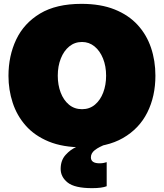

<svg xmlns="http://www.w3.org/2000/svg" viewBox="-20 -749 851 997"><path d="M409 16Q306 16 232.8 -14.2Q159.5 -44.5 113.5 -96.8Q67.5 -149 45.8 -215.8Q24 -282.5 24 -355Q24 -459 64.2 -543.8Q104.5 -628.5 188.2 -678.8Q272 -729 403 -729Q502.5 -729 575 -700Q647.5 -671 694.5 -619.8Q741.5 -568.5 764.2 -501Q787 -433.5 787 -356Q787 -249 745 -165Q703 -81 619 -32.5Q535 16 409 16ZM406 -182Q445 -182 473 -205.5Q501 -229 516 -268.5Q531 -308 531 -356Q531 -405.5 515 -445.2Q499 -485 470.8 -508Q442.5 -531 406 -531Q368 -531 339.8 -508Q311.5 -485 295.8 -445.2Q280 -405.5 280 -356Q280 -308 295 -268.5Q310 -229 338.2 -205.5Q366.5 -182 406 -182ZM458 228Q368 228 331.5 199Q295 170 295 128Q295 83.5 320.8 55.2Q346.5 27 375 15V-27L486 -41L531 0Q494.5 13.5 473.2 29.8Q452 46 452 68Q452 99 497 99Q510 99 519.5 96.8Q529 94.5 534 93V218Q509 228 458 228Z"/></svg>

Font: Commissioner Black
Style: Regular
Weight: 900
Designer: Kostas Bartsokas
Foundry: Kostas Bartsokas
Version: Version 1.000; ttfautohint (v1.8.3)